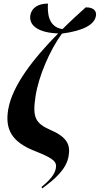

<svg xmlns="http://www.w3.org/2000/svg" viewBox="-20 -826 555 1069"><path d="M215 223C283 173 349 119 362 43C372 -16 358 -60 264 -101C175 -140 160 -173 178 -291C195 -402 258 -548 325 -639C447 -655 506 -690 514 -737C519 -761 505 -786 457 -785C414 -746 370 -706 328 -664C246 -676 244 -759 247 -806C194 -806 157 -784 149 -742C139 -679 202 -643 304 -640C167 -501 49 -351 26 -218C6 -104 48 -35 172 14C276 55 298 73 291 111C285 142 263 173 211 215Z"/></svg>

Font: Noto Serif Display Condensed
Style: Bold Italic
Weight: 700
Width: 3
Italic angle: -12°
Designer: Monotype Design Team
Foundry: Monotype Imaging Inc.
Version: Version 2.009